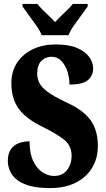

<svg xmlns="http://www.w3.org/2000/svg" viewBox="-20 -951 544 981"><path d="M237 10Q170 10 127 -3Q84 -16 61 -37Q38 -58 29 -82Q20 -106 20 -128Q20 -167 36 -189Q52 -211 77.5 -220Q103 -229 131 -229Q131 -167 150 -127.5Q169 -88 198 -70Q227 -52 256 -52Q300 -52 323 -83Q346 -114 346 -155Q346 -207 306.5 -238Q267 -269 199 -302Q136 -333 101 -366.5Q66 -400 52 -439.5Q38 -479 38 -526Q38 -587 68 -631.5Q98 -676 149 -700Q200 -724 263 -724Q331 -724 373.5 -706Q416 -688 436 -659.5Q456 -631 456 -601Q456 -565 429.5 -542Q403 -519 335 -519Q335 -553 324.5 -585.5Q314 -618 293.5 -639.5Q273 -661 243 -661Q212 -661 191 -639.5Q170 -618 170 -574Q170 -550 181 -527.5Q192 -505 223.5 -481.5Q255 -458 317 -429Q381 -400 416 -367Q451 -334 465.5 -294.5Q480 -255 480 -206Q480 -141 450 -92.5Q420 -44 365.5 -17Q311 10 237 10ZM193 -771Q184 -794 165.5 -820.5Q147 -847 127.5 -873Q108 -899 95 -918V-931H171Q180 -919 196.5 -902.5Q213 -886 231 -869Q249 -852 261 -838Q274 -852 291.5 -869Q309 -886 326 -902.5Q343 -919 352 -931H428V-918Q415 -899 395.5 -873Q376 -847 357.5 -820.5Q339 -794 330 -771Z"/></svg>

Font: Noto Serif Tamil ExtraCondensed Black
Style: Regular
Weight: 900
Width: 2
Designer: Indian Type Foundry, Tom Grace, and the Monotype Design Team
Foundry: Monotype Imaging Inc.
Version: Version 2.004; ttfautohint (v1.8.4.7-5d5b)